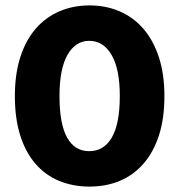

<svg xmlns="http://www.w3.org/2000/svg" viewBox="-20 -674 663 710"><path d="M423 -319Q423 -419 392.5 -471Q362 -523 310 -523Q259 -523 229.5 -471Q200 -419 200 -319Q200 -216 228 -165.5Q256 -115 310 -115Q364 -115 393.5 -165.5Q423 -216 423 -319ZM311 16Q250 16 199 -5Q148 -26 111.5 -68Q75 -110 55 -172.5Q35 -235 35 -319Q35 -401 55.5 -464Q76 -527 113 -569Q150 -611 200.5 -632.5Q251 -654 311 -654Q371 -654 421.5 -632.5Q472 -611 509 -569Q546 -527 567 -464Q588 -401 588 -319Q588 -235 567.5 -172.5Q547 -110 510 -68Q473 -26 422.5 -5Q372 16 311 16Z"/></svg>

Font: Baloo Bhaina 2 ExtraBold
Style: Regular
Weight: 800
Designer: Yesha Goshar, Manish Minz, Shuchita Grover and Ek Type
Foundry: Ek Type
Version: Version 1.640;hotconv 1.0.111;makeotfexe 2.5.65597; ttfautoh